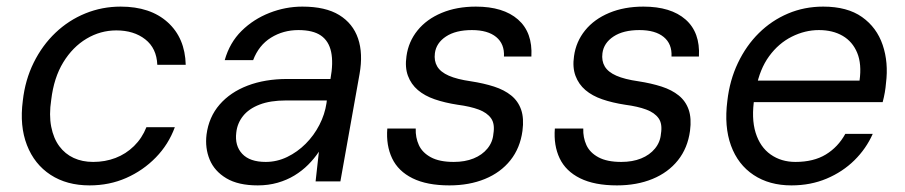

<svg xmlns="http://www.w3.org/2000/svg" viewBox="-20 -549 2739 581"><path d="M251 12Q182 12 133 -20Q84 -52 61.5 -110Q39 -168 49 -244Q56 -307 82 -359.5Q108 -412 148 -450Q188 -488 238.5 -508.5Q289 -529 345 -529Q435 -529 487.5 -481.5Q540 -434 542 -353H456Q454 -403 419.5 -430Q385 -457 332 -457Q284 -457 242 -432Q200 -407 171.5 -360.5Q143 -314 135 -247Q128 -201 135 -165.5Q142 -130 159.5 -106.5Q177 -83 203 -71Q229 -59 262 -59Q298 -59 329.5 -71Q361 -83 385.5 -107Q410 -131 423 -164H509Q490 -112 451.5 -72.5Q413 -33 362 -10.5Q311 12 251 12Z M760 12Q701 12 665 -9.5Q629 -31 614.5 -66Q600 -101 605 -142Q612 -195 644.5 -232.5Q677 -270 729.5 -290Q782 -310 849 -310H980Q989 -359 982 -392Q975 -425 951 -441.5Q927 -458 883 -458Q837 -458 800 -435Q763 -412 746 -367H660Q675 -420 711 -455.5Q747 -491 795.5 -510Q844 -529 895 -529Q965 -529 1006.5 -503.5Q1048 -478 1063.5 -432.5Q1079 -387 1068 -325L1010 0H935L945 -90Q931 -69 912.5 -50.5Q894 -32 871 -18Q848 -4 820 4Q792 12 760 12ZM784 -59Q818 -59 849 -74Q880 -89 905 -114Q930 -139 946.5 -171Q963 -203 968 -237L969 -245H845Q798 -245 765.5 -232.5Q733 -220 715.5 -198Q698 -176 695 -148Q690 -108 713 -83.5Q736 -59 784 -59Z M1340 12Q1272 12 1228.5 -9.5Q1185 -31 1166.5 -70Q1148 -109 1152 -160H1238Q1237 -133 1247.5 -110Q1258 -87 1284 -73Q1310 -59 1353 -59Q1387 -59 1413 -69.5Q1439 -80 1455 -99.5Q1471 -119 1473 -144Q1478 -174 1466 -191Q1454 -208 1428.5 -217.5Q1403 -227 1365 -232Q1326 -238 1295.5 -248.5Q1265 -259 1244.5 -276.5Q1224 -294 1214.5 -319.5Q1205 -345 1210 -379Q1216 -423 1243.5 -457Q1271 -491 1316.5 -510Q1362 -529 1420 -529Q1503 -529 1547.5 -490Q1592 -451 1588 -378H1505Q1507 -416 1481.5 -437Q1456 -458 1408 -458Q1359 -458 1329.5 -438.5Q1300 -419 1296 -388Q1293 -365 1303 -348Q1313 -331 1338 -320Q1363 -309 1405 -303Q1444 -297 1475 -287Q1506 -277 1527 -260Q1548 -243 1557 -217Q1566 -191 1561 -153Q1554 -101 1524.5 -64Q1495 -27 1447.5 -7.5Q1400 12 1340 12Z M1847 12Q1779 12 1735.5 -9.5Q1692 -31 1673.5 -70Q1655 -109 1659 -160H1745Q1744 -133 1754.5 -110Q1765 -87 1791 -73Q1817 -59 1860 -59Q1894 -59 1920 -69.5Q1946 -80 1962 -99.5Q1978 -119 1980 -144Q1985 -174 1973 -191Q1961 -208 1935.5 -217.5Q1910 -227 1872 -232Q1833 -238 1802.5 -248.5Q1772 -259 1751.5 -276.5Q1731 -294 1721.5 -319.5Q1712 -345 1717 -379Q1723 -423 1750.5 -457Q1778 -491 1823.5 -510Q1869 -529 1927 -529Q2010 -529 2054.5 -490Q2099 -451 2095 -378H2012Q2014 -416 1988.5 -437Q1963 -458 1915 -458Q1866 -458 1836.5 -438.5Q1807 -419 1803 -388Q1800 -365 1810 -348Q1820 -331 1845 -320Q1870 -309 1912 -303Q1951 -297 1982 -287Q2013 -277 2034 -260Q2055 -243 2064 -217Q2073 -191 2068 -153Q2061 -101 2031.5 -64Q2002 -27 1954.5 -7.5Q1907 12 1847 12Z M2375 12Q2308 12 2260.5 -19.5Q2213 -51 2192 -108.5Q2171 -166 2181 -244Q2188 -306 2213 -358.5Q2238 -411 2276.5 -449Q2315 -487 2364.5 -508Q2414 -529 2471 -529Q2544 -529 2588.5 -497.5Q2633 -466 2651 -413Q2669 -360 2661 -297Q2660 -284 2657.5 -269.5Q2655 -255 2651 -240H2242L2253 -305H2581Q2588 -355 2574 -389Q2560 -423 2530 -440.5Q2500 -458 2458 -458Q2416 -458 2376 -438Q2336 -418 2307.5 -379Q2279 -340 2268 -282L2263 -254Q2253 -191 2266.5 -147.5Q2280 -104 2312 -81.5Q2344 -59 2387 -59Q2442 -59 2479 -81.5Q2516 -104 2538 -144H2621Q2601 -99 2565.5 -64Q2530 -29 2481.5 -8.5Q2433 12 2375 12Z"/></svg>

Font: DM Sans 11pt
Style: Italic
Weight: 400
Italic angle: -10°
Version: Version 4.004;gftools[0.9.30]